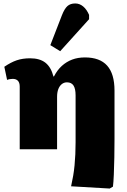

<svg xmlns="http://www.w3.org/2000/svg" viewBox="-20 -863 737 1110"><path d="M614 227 391 214Q398 183 403 153.5Q408 124 411 93Q414 62 415.5 29Q417 -4 417 -40V-312Q417 -350 405 -368.5Q393 -387 367 -387Q350 -387 337 -376.5Q324 -366 317 -347.5Q310 -329 310 -303V0H94V-362Q94 -385 83.5 -396Q73 -407 54 -407Q35 -407 21 -401L5 -477Q43 -503 77 -514.5Q111 -526 154 -526Q210 -526 242.5 -500.5Q275 -475 289 -421H292Q311 -458 337.5 -482Q364 -506 397 -518.5Q430 -531 471 -531Q557 -531 599.5 -483.5Q642 -436 642 -339V-60Q642 -8 641 46.5Q640 101 638 146.5Q636 192 633 216ZM328 -567 271 -602 338 -775Q353 -813 370 -828Q387 -843 415 -843Q440 -843 460.5 -826Q481 -809 495 -777V-752Z"/></svg>

Font: Literata Black
Style: Regular
Weight: 900
Designer: Latin by Veronika Burian and Jose Scaglione. Greek by Irene Vlachou. Cyrillic by Vera Evstafieva.
Foundry: TypeTogether
Version: Version 3.103;gftools[0.9.29]